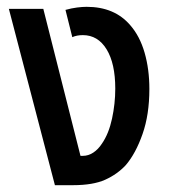

<svg xmlns="http://www.w3.org/2000/svg" viewBox="-20 -543 503 563"><path d="M141 0 6 -517H107L216 -86H223Q239 -86 253.5 -95.5Q268 -105 279 -122Q299 -151 308.5 -195Q318 -239 318 -283Q318 -357 292.5 -398.5Q267 -440 223 -440Q205 -440 192 -434L172 -514Q190 -519 206 -521Q222 -523 234 -523Q316 -523 362 -469Q390 -437 404 -388.5Q418 -340 418 -282Q418 -207 398 -150Q378 -93 349 -59Q324 -32 288.5 -16Q253 0 194 0Z"/></svg>

Font: Noto Sans Thai UI Cond Med
Style: Regular
Weight: 500
Width: 3
Designer: Monotype Design Team
Foundry: Monotype Imaging Inc.
Version: Version 2.000; ttfautohint (v1.8.4.7-5d5b)